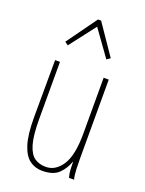

<svg xmlns="http://www.w3.org/2000/svg" viewBox="-132 -738 614 814"><g transform="rotate(20 175.0 -331.0)"><path d="M162 11Q130 11 105.5 -7Q81 -25 67 -68.5Q53 -112 53 -191L54 -449H76V-191Q76 -117 87.5 -78Q99 -39 120 -24.5Q141 -10 171 -10Q215 -10 244 -54.5Q273 -99 273 -197V-449H296V-92Q296 -74 297 -46Q298 -18 303 0H280Q275 -17 274 -36.5Q273 -56 273 -72Q261 -37 236.5 -13Q212 11 162 11ZM83 -526 68 -537 166 -673H180L273 -537L257 -526L173 -643Z"/></g></svg>

Font: Inconsolata ExtraCondensed ExtraLight
Style: Regular
Weight: 200
Width: 2
Monospace: yes
Designer: Raph Levien, Cyreal, Brenton Simpson
Foundry: Raph Levien, Cyreal, Google
Version: Version 3.001; ttfautohint (v1.8.2.53-6de2)